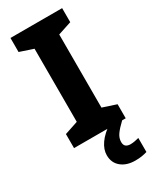

<svg xmlns="http://www.w3.org/2000/svg" viewBox="-237 -780 881 1078"><g transform="rotate(-30 203.5 -240.5)"><path d="M371 0H36V-91L123 -120V-594L36 -623V-714H371V-623L283 -594V-120L371 -91ZM282 103Q282 123 293 131.5Q304 140 322 140Q336 140 351.5 137Q367 134 377 131V222Q361 227 342.5 230Q324 233 300 233Q244 233 209.5 204.5Q175 176 175 127Q175 90 201 52.5Q227 15 282 -22L348 0Q314 32 298 55Q282 78 282 103Z"/></g></svg>

Font: Noto Sans Oriya
Style: Bold
Weight: 700
Designer: Amélie Bonet and Sol Matas
Foundry: Google LLC
Version: Version 2.006; ttfautohint (v1.8.4.7-5d5b)